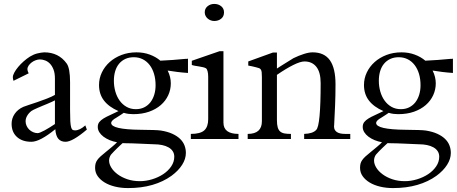

<svg xmlns="http://www.w3.org/2000/svg" viewBox="-20 -708 2327 978"><path d="M259.8 -196.8Q254.4 -193.8 244.1 -189.2Q233.9 -184.6 221.7 -179.4Q209.5 -174.3 196.3 -168.9Q183.1 -163.6 171.6 -158.4Q160.2 -153.3 151.9 -149.4Q143.6 -145.5 140.6 -143.1Q127 -132.8 118.7 -118.9Q110.4 -105 110.4 -90.3Q110.4 -78.1 115.5 -66.9Q120.6 -55.7 129.2 -47.6Q137.7 -39.6 148.9 -34.7Q160.2 -29.8 172.4 -29.8Q176.8 -29.8 186 -33.7Q195.3 -37.6 207.3 -43.9Q219.2 -50.3 232.9 -58.8Q246.6 -67.4 259.8 -76.2ZM422.4 -47.9Q349.1 14.2 314 14.2Q290 14.2 277.1 -1Q264.2 -16.1 261.7 -49.8Q222.7 -18.1 192.4 -2Q162.1 14.2 139.6 14.2Q93.3 14.2 66.2 -10.5Q39.1 -35.2 39.1 -77.6Q39.1 -105 54.7 -127.9Q70.3 -150.9 98.6 -163.6Q106 -167 126 -173.3Q146 -179.7 170.2 -188Q194.3 -196.3 219 -205.8Q243.7 -215.3 259.8 -224.6V-307.6Q259.8 -335 252.7 -353.5Q245.6 -372.1 234.6 -383.5Q223.6 -395 210 -400.1Q196.3 -405.3 183.1 -405.3Q172.9 -405.3 161.6 -401.1Q150.4 -397 141.1 -389.9Q131.8 -382.8 125.7 -373.8Q119.6 -364.7 119.6 -355Q119.6 -347.2 126 -334.5L48.8 -296.4Q45.4 -307.1 45.4 -314.5Q45.4 -324.7 53 -338.6Q60.5 -352.5 72.8 -367.2Q85 -381.8 100.8 -395.8Q116.7 -409.7 132.8 -419.9Q151.4 -431.2 169.9 -435.8Q188.5 -440.4 205.1 -441.4Q278.8 -441.4 319.8 -384.3Q328.1 -373 332.5 -349.1Q336.9 -325.2 336.9 -289.6V-147Q336.9 -111.3 338.1 -90.8Q339.4 -70.3 342.3 -59.8Q345.2 -49.3 350.1 -46.6Q355 -43.9 362.3 -43.9Q386.2 -43.9 414.6 -69.3Z M772.5 -273.9Q772.5 -305.7 764.6 -331.8Q756.8 -357.9 742.4 -376.7Q728 -395.5 707.5 -406Q687 -416.5 661.6 -416.5Q637.7 -416.5 618.9 -408Q600.1 -399.4 586.9 -383.8Q573.7 -368.2 566.9 -345.9Q560.1 -323.7 560.1 -296.4Q560.1 -268.1 567.6 -241.7Q575.2 -215.3 589.4 -195.6Q603.5 -175.8 624.5 -163.8Q645.5 -151.9 671.9 -151.9Q695.3 -151.9 713.9 -160.9Q732.4 -169.9 745.4 -186Q758.3 -202.1 765.4 -224.6Q772.5 -247.1 772.5 -273.9ZM867.7 90.3Q867.7 74.2 859.9 62.3Q852.1 50.3 838.1 42.5Q824.2 34.7 805.4 30.8Q786.6 26.9 765.1 26.9Q748.5 26.4 729.5 25.4Q710.4 24.4 691.2 23.7Q671.9 22.9 652.6 22.2Q633.3 21.5 615.7 21.5Q606.4 21.5 604.5 21Q599.6 25.4 592.5 32Q585.4 38.6 577.4 46.4Q569.3 54.2 561 62.7Q552.7 71.3 545.4 79.6Q540.5 86.4 538.1 94.2Q535.6 102.1 535.6 109.4Q535.6 127.4 547.1 146Q558.6 164.6 579.3 179.9Q600.1 195.3 628.9 205.1Q657.7 214.8 692.4 214.8Q723.6 214.8 754.9 205.3Q786.1 195.8 811.3 179.2Q836.4 162.6 852.1 139.6Q867.7 116.7 867.7 90.3ZM937.5 -336.4Q907.7 -338.4 882.6 -341.6Q857.4 -344.7 834 -348.6Q842.3 -332 846.2 -315.7Q850.1 -299.3 850.1 -283.7Q850.1 -251.5 836.9 -222.9Q823.7 -194.3 799.1 -172.9Q774.4 -151.4 739 -138.9Q703.6 -126.5 658.7 -126.5Q647.5 -126.5 635.3 -127.9Q623 -129.4 610.4 -133.3Q606 -129.9 596.4 -123.8Q586.9 -117.7 573.2 -108.9Q546.4 -94.2 546.4 -81.5Q546.4 -48.3 697.8 -46.9Q735.8 -46.4 761.7 -45.7Q787.6 -44.9 799.8 -43Q833.5 -37.6 857.7 -26.6Q881.8 -15.6 897.2 -0.7Q912.6 14.2 919.7 32.5Q926.8 50.8 926.8 70.8Q926.8 101.6 907.7 131.6Q888.7 161.6 853.5 187.5Q811.5 217.8 756.1 233.9Q700.7 250 632.3 250Q597.2 250 566.7 242.7Q536.1 235.4 513.4 221.7Q490.7 208 477.5 189.2Q464.4 170.4 464.4 147Q464.4 134.8 466.8 125.5Q469.2 116.2 475.3 107.4Q481.4 98.6 491.9 88.9Q502.4 79.1 518.6 66.4Q526.4 60.1 534.7 53.2Q543 46.4 550.8 39.8Q558.6 33.2 565.2 27.3Q571.8 21.5 576.2 16.6Q556.6 13.2 538.8 5.9Q521 -1.5 507.3 -11.7Q493.7 -22 485.8 -34.7Q478 -47.4 478 -61.5Q478 -76.2 485.8 -86.2Q493.7 -96.2 507.6 -104.7Q521.5 -113.3 540.8 -121.8Q560.1 -130.4 583.5 -142.1Q534.2 -163.6 509.3 -196.3Q484.4 -229 484.4 -274.9Q484.4 -308.6 498.8 -338.9Q513.2 -369.1 538.6 -391.8Q564 -414.6 598.9 -428Q633.8 -441.4 675.3 -441.4Q711.9 -441.4 742.9 -429.9Q773.9 -418.5 796.9 -398.9Q825.7 -399.9 859.6 -402.6Q893.6 -405.3 925.3 -408.2Q927.7 -408.2 931.4 -408.2Q935.1 -408.2 937.5 -409.2Z M1121.1 -645Q1121.1 -624.5 1106.7 -612.8Q1092.3 -601.1 1071.3 -601.1Q1062.5 -601.1 1053.7 -604.2Q1044.9 -607.4 1038.1 -613.3Q1031.2 -619.1 1027.1 -627.2Q1022.9 -635.3 1022.9 -645Q1022.9 -664.6 1037.4 -676.3Q1051.8 -688 1071.3 -688Q1092.3 -688 1106.7 -676.3Q1121.1 -664.6 1121.1 -645ZM1194.8 0H952.1V-25.9Q1000.5 -25.9 1020.5 -43.9Q1040.5 -62 1040.5 -101.1V-316.4Q1040.5 -333.5 1037.4 -345Q1034.2 -356.4 1030.3 -359.4Q1024.4 -363.3 1014.9 -365.5Q1005.4 -367.7 994.9 -369.4Q984.4 -371.1 974.1 -372.8Q963.9 -374.5 957 -377V-398.4L1098.6 -447.3H1118.2V-83.5Q1118.2 -25.9 1194.8 -25.9Z M1764.2 0H1529.3V-25.9Q1573.7 -27.3 1590.8 -46.4Q1613.3 -67.9 1613.3 -284.7Q1613.3 -339.8 1591.6 -367.4Q1569.8 -395 1530.8 -395Q1510.3 -395 1473.9 -377Q1437.5 -358.9 1390.6 -326.7V-96.7Q1390.6 -73.7 1394.5 -59.8Q1398.4 -45.9 1407 -38.3Q1415.5 -30.8 1429 -28.3Q1442.4 -25.9 1461.9 -25.9V0H1241.7V-25.9Q1314 -25.9 1314 -90.3V-315.4Q1314 -330.6 1313 -339.6Q1312 -348.6 1308.8 -353.5Q1305.7 -358.4 1299.8 -360.8Q1293.9 -363.3 1284.7 -365.2Q1274.9 -367.7 1264.6 -370.1Q1254.4 -372.6 1244.6 -374V-395L1370.1 -440.4H1390.6V-358.9Q1397.9 -363.8 1411.4 -372.3Q1424.8 -380.9 1438.5 -389.2Q1452.1 -397.5 1462.6 -404.1Q1473.1 -410.6 1474.6 -411.6Q1502.9 -425.3 1528.3 -433.3Q1553.7 -441.4 1572.3 -441.4Q1631.8 -441.4 1660.4 -401.1Q1689 -360.8 1689 -278.3Q1689 -222.2 1686.8 -170.4Q1684.6 -118.7 1682.1 -71.3V-69.8Q1682.1 -68.8 1681.9 -68.4Q1681.6 -67.9 1681.6 -67.4V-63Q1681.6 -45.4 1695.6 -35.6Q1709.5 -25.9 1738.3 -25.9H1764.2Z M2122.1 -273.9Q2122.1 -305.7 2114.3 -331.8Q2106.4 -357.9 2092 -376.7Q2077.6 -395.5 2057.1 -406Q2036.6 -416.5 2011.2 -416.5Q1987.3 -416.5 1968.5 -408Q1949.7 -399.4 1936.5 -383.8Q1923.3 -368.2 1916.5 -345.9Q1909.7 -323.7 1909.7 -296.4Q1909.7 -268.1 1917.2 -241.7Q1924.8 -215.3 1939 -195.6Q1953.1 -175.8 1974.1 -163.8Q1995.1 -151.9 2021.5 -151.9Q2044.9 -151.9 2063.5 -160.9Q2082 -169.9 2095 -186Q2107.9 -202.1 2115 -224.6Q2122.1 -247.1 2122.1 -273.9ZM2217.3 90.3Q2217.3 74.2 2209.5 62.3Q2201.7 50.3 2187.7 42.5Q2173.8 34.7 2155 30.8Q2136.2 26.9 2114.7 26.9Q2098.1 26.4 2079.1 25.4Q2060.1 24.4 2040.8 23.7Q2021.5 22.9 2002.2 22.2Q1982.9 21.5 1965.3 21.5Q1956.1 21.5 1954.1 21Q1949.2 25.4 1942.1 32Q1935.1 38.6 1927 46.4Q1918.9 54.2 1910.6 62.7Q1902.3 71.3 1895 79.6Q1890.1 86.4 1887.7 94.2Q1885.3 102.1 1885.3 109.4Q1885.3 127.4 1896.7 146Q1908.2 164.6 1929 179.9Q1949.7 195.3 1978.5 205.1Q2007.3 214.8 2042 214.8Q2073.2 214.8 2104.5 205.3Q2135.7 195.8 2160.9 179.2Q2186 162.6 2201.7 139.6Q2217.3 116.7 2217.3 90.3ZM2287.1 -336.4Q2257.3 -338.4 2232.2 -341.6Q2207 -344.7 2183.6 -348.6Q2191.9 -332 2195.8 -315.7Q2199.7 -299.3 2199.7 -283.7Q2199.7 -251.5 2186.5 -222.9Q2173.3 -194.3 2148.7 -172.9Q2124 -151.4 2088.6 -138.9Q2053.2 -126.5 2008.3 -126.5Q1997.1 -126.5 1984.9 -127.9Q1972.7 -129.4 1960 -133.3Q1955.6 -129.9 1946 -123.8Q1936.5 -117.7 1922.9 -108.9Q1896 -94.2 1896 -81.5Q1896 -48.3 2047.4 -46.9Q2085.4 -46.4 2111.3 -45.7Q2137.2 -44.9 2149.4 -43Q2183.1 -37.6 2207.3 -26.6Q2231.4 -15.6 2246.8 -0.7Q2262.2 14.2 2269.3 32.5Q2276.4 50.8 2276.4 70.8Q2276.4 101.6 2257.3 131.6Q2238.3 161.6 2203.1 187.5Q2161.1 217.8 2105.7 233.9Q2050.3 250 1981.9 250Q1946.8 250 1916.3 242.7Q1885.7 235.4 1863 221.7Q1840.3 208 1827.1 189.2Q1814 170.4 1814 147Q1814 134.8 1816.4 125.5Q1818.8 116.2 1825 107.4Q1831.1 98.6 1841.6 88.9Q1852.1 79.1 1868.2 66.4Q1876 60.1 1884.3 53.2Q1892.6 46.4 1900.4 39.8Q1908.2 33.2 1914.8 27.3Q1921.4 21.5 1925.8 16.6Q1906.2 13.2 1888.4 5.9Q1870.6 -1.5 1856.9 -11.7Q1843.3 -22 1835.4 -34.7Q1827.6 -47.4 1827.6 -61.5Q1827.6 -76.2 1835.4 -86.2Q1843.3 -96.2 1857.2 -104.7Q1871.1 -113.3 1890.4 -121.8Q1909.7 -130.4 1933.1 -142.1Q1883.8 -163.6 1858.9 -196.3Q1834 -229 1834 -274.9Q1834 -308.6 1848.4 -338.9Q1862.8 -369.1 1888.2 -391.8Q1913.6 -414.6 1948.5 -428Q1983.4 -441.4 2024.9 -441.4Q2061.5 -441.4 2092.5 -429.9Q2123.5 -418.5 2146.5 -398.9Q2175.3 -399.9 2209.2 -402.6Q2243.2 -405.3 2274.9 -408.2Q2277.3 -408.2 2281 -408.2Q2284.7 -408.2 2287.1 -409.2Z"/></svg>

Font: HM XNiloofar
Style: Regular
Weight: 400
Designer: Hossein Movahhedian
Version: Version 2.8, 2015